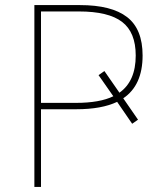

<svg xmlns="http://www.w3.org/2000/svg" viewBox="-20 -734 640 754"><path d="M464 -348 522 -264 499 -248 440 -334Q379 -305 280 -305H141V0H115V-714H294Q418 -714 479 -667Q540 -620 540 -516Q540 -399 464 -348ZM425 -356 367 -439 390 -455 449 -370Q513 -415 513 -516Q513 -607 459.5 -648Q406 -689 290 -689H141V-330H278Q372 -330 425 -356Z"/></svg>

Font: Noto Sans Mono UI Thin
Style: Regular
Weight: 250
Monospace: yes
Designer: Monotype Design team
Foundry: Monotype Imaging Inc.
Version: Version 1.000